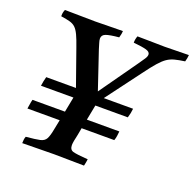

<svg xmlns="http://www.w3.org/2000/svg" viewBox="-113 -739 868 856"><g transform="rotate(20 321.0 -310.5)"><path d="M78 1Q78 -6 79 -15Q80 -24 83 -31Q128 -35 148.5 -39.5Q169 -44 177 -59Q185 -74 191 -107L200 -152H47Q49 -163 50.5 -174Q52 -185 55 -196H209L223 -268H69Q72 -291 78 -312H219L159 -482Q147 -517 137.5 -537Q128 -557 117.5 -567Q107 -577 91 -581.5Q75 -586 48 -590V-595Q48 -609 54 -622Q89 -622 125.5 -621Q162 -620 199 -620Q228 -620 261 -621Q294 -622 329 -622Q329 -610 323 -590Q280 -586 262 -579.5Q244 -573 244 -556Q244 -548 248 -535.5Q252 -523 256 -509L316 -331L442 -509Q456 -529 464 -541Q472 -553 472 -562Q472 -575 453 -580.5Q434 -586 392 -590Q392 -607 398 -622Q439 -622 469.5 -621Q500 -620 527 -620Q559 -620 585 -621Q611 -622 642 -622Q641 -607 636 -590Q607 -586 588 -581Q569 -576 553.5 -565.5Q538 -555 519.5 -534Q501 -513 473 -475L351 -312H490Q488 -290 481 -268H327L313 -196H467Q466 -185 464.5 -174Q463 -163 459 -152H304L298 -119Q294 -102 291.5 -88.5Q289 -75 289 -67Q289 -45 305.5 -40Q322 -35 377 -31Q376 -24 374.5 -15Q373 -6 371 1Q342 1 303 0Q264 -1 229 -1Q192 -1 149 0Q106 1 78 1Z"/></g></svg>

Font: Tiro Devanagari Marathi
Style: Italic
Weight: 400
Italic angle: -11°
Designer: Devanagari: John Hudson & Fiona Ross, assisted by Paul Hanslow. Latin: John Hudson with Paul Hanslow, assisted by Kaja S
Foundry: Tiro Typeworks Ltd.
Version: Version 1.52